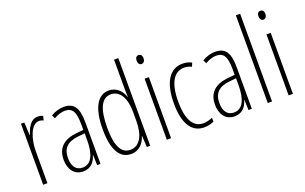

<svg xmlns="http://www.w3.org/2000/svg" viewBox="-88 -1157 2482 1564"><g transform="rotate(-20 1153.5 -375.0)"><path d="M216 -537C153 -537 124 -471 107 -416H105L99 -529H70V0H107V-278C107 -381 145 -500 215 -500C229 -500 244 -495 253 -491L262 -527C247 -535 230 -537 216 -537Z M443 -539C406 -539 365 -527 331 -506L345 -476C382 -498 415 -506 441 -506C504 -506 530 -468 530 -356V-308L469 -302C359 -291 296 -238 296 -133C296 -59 332 10 415 10C487 10 518 -38 533 -89H535L538 0H567V-359C567 -487 531 -539 443 -539ZM471 -272 531 -278V-218C531 -100 499 -21 421 -21C367 -21 334 -61 334 -134C334 -218 378 -262 471 -272Z M831 10C906 10 945 -45 961 -98H963L969 0H998V-760H961V-506C961 -484 962 -463 963 -437H961C946 -487 903 -539 833 -539C736 -539 680 -441 680 -258C680 -83 731 10 831 10ZM836 -24C753 -24 719 -109 719 -258C719 -420 759 -504 838 -504C916 -504 961 -428 961 -307V-226C961 -102 916 -24 836 -24Z M1161 -727C1139 -727 1131 -709 1131 -688C1131 -667 1141 -650 1160 -650C1179 -650 1191 -665 1191 -689C1191 -709 1183 -727 1161 -727ZM1179 -529H1142V0H1179Z M1465 10C1492 10 1525 3 1549 -8V-43C1522 -31 1495 -24 1469 -24C1375 -24 1335 -117 1335 -259C1335 -422 1387 -504 1474 -504C1497 -504 1518 -499 1538 -488L1551 -520C1528 -532 1502 -539 1472 -539C1362 -539 1297 -440 1297 -258C1297 -91 1351 10 1465 10Z M1755 -539C1718 -539 1677 -527 1643 -506L1657 -476C1694 -498 1727 -506 1753 -506C1816 -506 1842 -468 1842 -356V-308L1781 -302C1671 -291 1608 -238 1608 -133C1608 -59 1644 10 1727 10C1799 10 1830 -38 1845 -89H1847L1850 0H1879V-359C1879 -487 1843 -539 1755 -539ZM1783 -272 1843 -278V-218C1843 -100 1811 -21 1733 -21C1679 -21 1646 -61 1646 -134C1646 -218 1690 -262 1783 -272Z M2054 0V-760H2017V0Z M2217 -727C2195 -727 2187 -709 2187 -688C2187 -667 2197 -650 2216 -650C2235 -650 2247 -665 2247 -689C2247 -709 2239 -727 2217 -727ZM2235 -529H2198V0H2235Z"/></g></svg>

Font: Noto Sans ExtraCondensed ExtraLight
Style: Regular
Weight: 200
Width: 2
Designer: Monotype Design Team
Foundry: Monotype Imaging Inc.
Version: Version 2.013